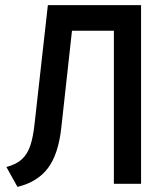

<svg xmlns="http://www.w3.org/2000/svg" viewBox="-20 -720 656 752"><path d="M426 0V-599.5H181.5L194 -700H532.5V0ZM48.5 12 5 -66Q43.5 -76 65.2 -95.8Q87 -115.5 98.5 -149.2Q110 -183 115.5 -236L167.5 -700H273L220 -219Q208.5 -115.5 167.5 -61.2Q126.5 -7 48.5 12Z"/></svg>

Font: Overpass Mono SemiBold
Style: Regular
Weight: 600
Monospace: yes
Designer: Delve Withrington, Dave Bailey
Foundry: Delve Fonts LLC
Version: Version 4.000